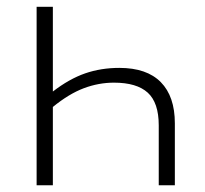

<svg xmlns="http://www.w3.org/2000/svg" viewBox="-20 -551 610 571"><path d="M452.1 0V-178.2Q452.1 -245.6 419.4 -275.4Q386.7 -305.2 318.8 -305.2Q273.4 -305.2 229.2 -288.6Q185.1 -272 137.2 -232.9V0H88.9V-530.8H137.2V-278.8Q186 -316.4 233.2 -332.8Q280.3 -349.1 335 -349.1Q416.5 -349.1 458.3 -306.6Q500 -264.2 500 -184.1V0Z"/></svg>

Font: Zoram GWebM Light
Style: Regular
Weight: 300
Foundry: Ascender Corporation
Version: Version 1.000